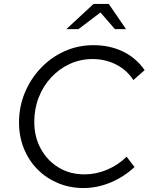

<svg xmlns="http://www.w3.org/2000/svg" viewBox="-20 -938 753 969"><path d="M401 11Q332 11 272.5 -14Q213 -39 169 -83.5Q125 -128 100.5 -188.5Q76 -249 76 -320Q76 -400 105.5 -470.5Q135 -541 186.5 -595Q238 -649 306 -679.5Q374 -710 451 -710Q534 -710 600.5 -678Q667 -646 710 -584L653 -534Q621 -584 566.5 -612Q512 -640 447 -640Q386 -640 332.5 -615.5Q279 -591 238.5 -547.5Q198 -504 175.5 -446.5Q153 -389 153 -323Q153 -247 186 -187Q219 -127 276 -92.5Q333 -58 406 -58Q465 -58 520.5 -81.5Q576 -105 619 -147L659 -95Q604 -44 537 -16.5Q470 11 401 11ZM315 -791 452 -918H529L616 -791H560L487 -875L376 -791Z"/></svg>

Font: Red Hat Text VF
Style: Italic
Weight: 400
Italic angle: -12°
Designer: Pentagram, MCKL
Foundry: Pentagram, MCKL
Version: Version 1.023